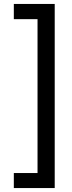

<svg xmlns="http://www.w3.org/2000/svg" viewBox="-20 -836 362 972"><path d="M257 116H50V40H170V-739H50V-816H257Z"/></svg>

Font: FiraGO
Style: Regular
Weight: 400
Designer: bBox Type
Foundry: bBox Type GmbH
Version: Version 1.001;April 20, 2020;FontCreator 12.0.0.2555 64-bit